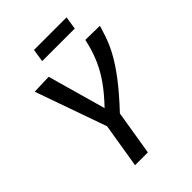

<svg xmlns="http://www.w3.org/2000/svg" viewBox="-249 -981 1092 1092"><g transform="rotate(-45 297.5 -435.0)"><path d="M176 0 220 -269 68 -699 184 -703 283 -352Q342 -414 378 -465.5Q414 -517 435.5 -565.5Q457 -614 471 -667Q473 -677 475.5 -686Q478 -695 480 -704L595 -702Q593 -692 589.5 -682Q586 -672 583 -663Q565 -601 533.5 -542.5Q502 -484 451.5 -418Q401 -352 323 -269L279 0ZM221 -792 233 -870H495L483 -792Z"/></g></svg>

Font: Georama Medium
Style: Italic
Weight: 500
Italic angle: -9°
Designer: Jean-Baptiste Levee
Foundry: Production Type
Version: Version 1.000